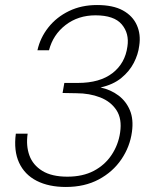

<svg xmlns="http://www.w3.org/2000/svg" viewBox="-20 -732 616 764"><path d="M242 12Q174 12 126 -12.5Q78 -37 56 -84.5Q34 -132 43 -200H90Q83 -152 97 -113.5Q111 -75 148.5 -52Q186 -29 248 -29Q309 -29 353 -52Q397 -75 424 -115.5Q451 -156 458 -205Q466 -259 443.5 -293.5Q421 -328 378.5 -344.5Q336 -361 284 -361L229 -362L236 -402H290Q377 -402 427.5 -441Q478 -480 487 -547Q495 -599 464.5 -635Q434 -671 360 -671Q291 -671 241 -632.5Q191 -594 175 -532H129Q140 -582 172.5 -623Q205 -664 254.5 -688Q304 -712 366 -712Q430 -712 469 -690.5Q508 -669 524.5 -632Q541 -595 534 -550Q530 -516 512.5 -482Q495 -448 462.5 -421.5Q430 -395 380 -384Q421 -375 451.5 -352Q482 -329 497 -293Q512 -257 505 -207Q497 -148 463 -98Q429 -48 373 -18Q317 12 242 12Z"/></svg>

Font: DM Sans 12pt ExtraLight
Style: Italic
Weight: 250
Italic angle: -10°
Version: Version 4.004;gftools[0.9.30]